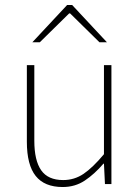

<svg xmlns="http://www.w3.org/2000/svg" viewBox="-20 -740 564 772"><path d="M232 12Q159 12 123.5 -32.5Q88 -77 88 -170V-478H118V-174Q118 -95 145.5 -55.5Q173 -16 234 -16Q279 -16 316 -41Q353 -66 398 -120V-478H428V0H402L398 -82H396Q360 -40 321 -14Q282 12 232 12ZM110 -570 250 -720H270L410 -570H380L262 -686H258L140 -570Z"/></svg>

Font: SourceSans3VF
Style: Regular
Weight: 200
Designer: Paul D. Hunt
Foundry: Adobe
Version: Version 3.052;hotconv 1.1.0;makeotfexe 2.6.0